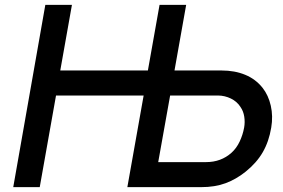

<svg xmlns="http://www.w3.org/2000/svg" viewBox="-20 -770 1163 790"><path d="M1096 -245Q1086.5 -187.5 1061.2 -143.8Q1036 -100 990.5 -63.5Q952 -32.5 908.2 -16.2Q864.5 0 807.5 0H504L571 -377H210.5L143.5 0H34.5L166.5 -750H276L228 -480H588.5L636.5 -750H746L698 -480H891.5Q946 -480 989 -462.2Q1032 -444.5 1060.5 -408.5Q1084.5 -378 1094.2 -335Q1104 -292 1096 -245ZM970 -329Q963 -340.5 952.8 -349.5Q942.5 -358.5 930.2 -364.5Q918 -370.5 904.2 -373.8Q890.5 -377 877 -377H680L631 -103H828Q889.5 -103 932.5 -141.5Q953.5 -160.5 966.2 -187.8Q979 -215 984.5 -245Q988.5 -267.5 985 -290Q981.5 -312.5 970 -329Z"/></svg>

Font: Russisch Sans SemiBold
Style: Italic
Weight: 600
Width: 4
Italic angle: -10°
Designer: Michael Sharanda (font) & Cristiano Sobral (main changes)
Foundry: Michael Sharanda
Version: Version 2.00;September 8, 2020;FontCreator 13.0.0.2681 64-bi